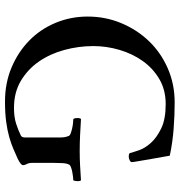

<svg xmlns="http://www.w3.org/2000/svg" viewBox="4 -698 701 748"><g transform="rotate(90 354.0 -324.5)"><path d="M516 -174Q516 -194 516 -210.5Q516 -227 511 -240Q510 -246 501 -249.5Q492 -253 481 -255.5Q470 -258 460 -259Q450 -260 445 -260Q441 -262 440.5 -274Q440 -286 444 -290Q476 -288 507 -286.5Q538 -285 569 -285Q598 -285 625.5 -286.5Q653 -288 683 -290Q687 -285 686 -273.5Q685 -262 683 -260Q679 -260 669.5 -259Q660 -258 650 -256Q640 -254 632 -251Q624 -248 622 -244Q617 -235 616 -218Q615 -201 615 -181V-101Q615 -87 619.5 -79Q624 -71 624 -64Q624 -56 600 -44Q582 -36 561.5 -27Q541 -18 514.5 -10.5Q488 -3 454.5 1.5Q421 6 376 6Q304 6 243.5 -19.5Q183 -45 138.5 -88.5Q94 -132 69.5 -191Q45 -250 45 -316Q45 -385 70.5 -446.5Q96 -508 140.5 -554.5Q185 -601 246.5 -628Q308 -655 380 -655Q428 -655 481.5 -651Q535 -647 587 -636Q587 -635 591 -613.5Q595 -592 599.5 -565.5Q604 -539 608 -516Q612 -493 612 -489Q613 -484 605.5 -480Q598 -476 590 -476Q581 -476 577 -480Q574 -492 566 -515.5Q558 -539 537.5 -562Q517 -585 481 -602.5Q445 -620 386 -620Q331 -620 289 -595.5Q247 -571 218.5 -531Q190 -491 175 -440.5Q160 -390 160 -338Q160 -281 175 -225.5Q190 -170 220 -126.5Q250 -83 295 -56Q340 -29 401 -29Q437 -29 463 -37.5Q489 -46 509 -56Q516 -60 516 -71Z"/></g></svg>

Font: Vermiglione Medium
Style: Regular
Weight: 500
Version: Version 1.000